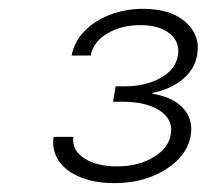

<svg xmlns="http://www.w3.org/2000/svg" viewBox="-20 -850 465 432"><path d="M236.8 -438Q193.8 -438 161.1 -451.2Q128.4 -464.4 112.3 -488Q96.2 -511.7 100.6 -542H145Q141.1 -512.7 169.2 -494.1Q197.3 -475.6 243.2 -475.6Q291.5 -475.6 325.4 -496.3Q359.4 -517.1 364.3 -547.9Q370.1 -580.6 339.8 -600.8Q309.6 -621.1 255.4 -621.1H234.4L240.2 -655.8H261.2Q307.6 -655.8 341.6 -674.8Q375.5 -693.8 380.4 -725.6Q385.3 -755.4 361.8 -774.4Q338.4 -793.5 295.9 -793.5Q252.9 -793.5 221.4 -774.7Q189.9 -755.9 184.1 -725.1H141.1Q147 -755.9 169.7 -779.5Q192.4 -803.2 227.1 -816.7Q261.7 -830.1 302.2 -830.1Q364.3 -830.1 397.7 -800.3Q431.2 -770.5 423.8 -727.5Q418.5 -694.3 391.1 -671.6Q363.8 -648.9 323.2 -641.1L322.8 -639.2Q368.7 -631.8 391.8 -606.9Q415 -582 409.2 -545.4Q404.3 -515.1 380.4 -490.7Q356.4 -466.3 319.3 -452.1Q282.2 -438 236.8 -438Z"/></svg>

Font: Inter 16pt ExtraLight
Style: Italic
Weight: 250
Italic angle: -9.3988°
Version: Version 4.001;git-66647c0bb